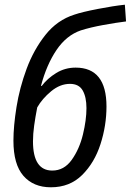

<svg xmlns="http://www.w3.org/2000/svg" viewBox="-20 -785 555 815"><path d="M196 10Q276 10 328.5 -42Q381 -94 406.5 -173Q432 -252 432 -333Q432 -498 301 -498Q256 -498 218.5 -475Q181 -452 157 -420L154 -421Q178 -511 220 -573Q262 -635 323 -656Q364 -669 419 -679Q474 -689 515 -694L510 -765Q462 -760 395 -747Q328 -734 296 -723Q223 -700 173 -637Q123 -574 93 -493Q63 -412 50 -330.5Q37 -249 37 -188Q37 -87 79.5 -38.5Q122 10 196 10ZM202 -61Q120 -61 120 -185Q120 -216 125 -252Q130 -288 138 -329Q159 -366 197 -397.5Q235 -429 277 -429Q315 -429 331 -401Q347 -373 347 -326Q347 -276 332 -214Q317 -152 284.5 -106.5Q252 -61 202 -61Z"/></svg>

Font: Noto Sans UI SemiCondensed
Style: Italic
Weight: 400
Width: 4
Italic angle: -12°
Designer: Monotype Design Team
Foundry: Monotype Imaging Inc.
Version: Version 1.901